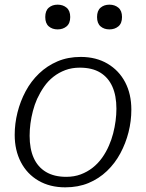

<svg xmlns="http://www.w3.org/2000/svg" viewBox="-20 -791 626 823"><path d="M227 -665Q250 -665 265.5 -678Q281 -691 281 -718Q281 -745 265.5 -758Q250 -771 227 -771Q204 -771 189 -758Q174 -745 174 -718Q174 -691 189 -678Q204 -665 227 -665ZM449 -665Q472 -665 487.5 -678Q503 -691 503 -718Q503 -745 487.5 -758Q472 -771 449 -771Q426 -771 411 -758Q396 -745 396 -718Q396 -691 411 -678Q426 -665 449 -665ZM447 -167Q458 -192 465 -219Q472 -246 475.5 -273Q479 -300 479 -325Q479 -381 461.5 -420Q444 -459 409.5 -480Q375 -501 322 -501Q288 -501 260 -490.5Q232 -480 209 -462Q186 -444 169 -419.5Q152 -395 139 -367Q128 -342 121 -315Q114 -288 110.5 -261.5Q107 -235 107 -209Q107 -153 124.5 -114Q142 -75 177 -54Q212 -33 264 -33Q298 -33 326 -43.5Q354 -54 377 -72Q400 -90 417.5 -114.5Q435 -139 447 -167ZM43 -213Q43 -261 55 -309Q67 -357 90 -400Q113 -443 147.5 -476Q182 -509 226.5 -528Q271 -547 326 -547Q392 -547 441 -518Q490 -489 516.5 -438.5Q543 -388 543 -321Q543 -272 531 -224.5Q519 -177 496 -134Q473 -91 438.5 -58Q404 -25 359.5 -6.5Q315 12 260 12Q194 12 145 -16.5Q96 -45 69.5 -96Q43 -147 43 -213Z"/></svg>

Font: Roboto Serif ExtraLight
Style: Italic
Weight: 250
Italic angle: -10°
Designer: Greg Gazdowicz
Foundry: Commercial Type
Version: Version 1.008